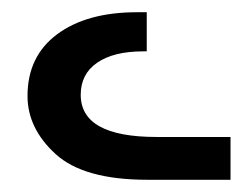

<svg xmlns="http://www.w3.org/2000/svg" viewBox="-20 -823 410 314"><path d="M221 -529Q117 -529 71 -571Q25 -613 25 -666Q25 -731 73.5 -767Q122 -803 204 -803H220V-739H214Q166 -739 139 -720.5Q112 -702 112 -668Q112 -599 236 -599H357V-529Z"/></svg>

Font: Montserrat arm
Style: Regular
Weight: 400
Designer: Julieta Ulanovsky
Foundry: Julieta Ulanovsky
Version: Version 6.000;PS 006.000;hotconv 1.0.88;makeotf.lib2.5.64775